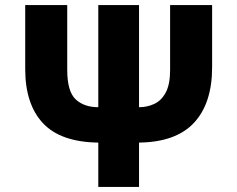

<svg xmlns="http://www.w3.org/2000/svg" viewBox="-20 -734 932 754"><path d="M366 0V-174Q218 -176 148.5 -250.5Q79 -325 79 -463V-714H244V-460Q244 -375 277 -344Q310 -313 366 -313V-714H526V-313Q558 -313 586 -326Q614 -339 631 -371Q648 -403 648 -458V-714H813V-470Q813 -329 742.5 -252.5Q672 -176 526 -174V0Z"/></svg>

Font: Noto Sans ExtraBold
Style: Regular
Weight: 800
Designer: Monotype Design Team
Foundry: Monotype Imaging Inc.
Version: Version 2.007